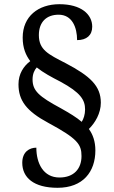

<svg xmlns="http://www.w3.org/2000/svg" viewBox="-20 -780 544 914"><path d="M254 114C375 114 434 38 434 -64C434 -107 422 -140 403 -166C433 -195 460 -241 460 -291C460 -371 409 -418 293 -479C209 -522 165 -543 165 -613C165 -675 201 -710 259 -710C324 -710 347 -649 347 -589C392 -589 419 -612 419 -653C419 -712 366 -760 263 -760C162 -760 88 -702 88 -601C88 -551 103 -517 124 -489C92 -465 68 -428 68 -379C68 -301 106 -251 210 -195C349 -120 368 -93 368 -37C368 23 332 65 263 65C186 65 153 -3 153 -77C121 -77 86 -58 86 -5C86 65 140 114 254 114ZM369 -200C345 -221 310 -242 269 -265C165 -321 135 -348 135 -402C135 -428 144 -447 155 -459C186 -434 225 -413 268 -391C364 -339 385 -304 385 -259C385 -235 378 -214 369 -200Z"/></svg>

Font: Noto Serif SemiCondensed Medium
Style: Regular
Weight: 500
Width: 4
Designer: Monotype Design Team
Foundry: Monotype Imaging Inc.
Version: Version 2.014